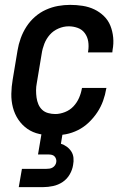

<svg xmlns="http://www.w3.org/2000/svg" viewBox="-20 -548 540 788"><path d="M199 8Q170 8 142 2Q114 -4 92 -19.5Q70 -35 55 -57.5Q40 -80 33 -107Q26 -134 26.5 -163Q27 -192 32 -221L52 -341Q56 -366 65 -391Q74 -416 88.5 -438.5Q103 -461 123.5 -479Q144 -497 168.5 -508Q193 -519 218 -523.5Q243 -528 268 -528Q294 -528 319.5 -524Q345 -520 367 -509.5Q389 -499 406.5 -482Q424 -465 433 -442.5Q442 -420 444.5 -394.5Q447 -369 442 -343L441 -333H341L342 -339Q345 -359 342 -378Q339 -397 328 -412Q317 -427 299 -433.5Q281 -440 262 -440Q241 -440 220 -431Q199 -422 184.5 -405.5Q170 -389 162 -368.5Q154 -348 151 -327L131 -207Q128 -192 128 -177Q128 -162 130 -147.5Q132 -133 137.5 -120Q143 -107 153 -97.5Q163 -88 177.5 -84Q192 -80 207 -80Q226 -80 246.5 -88Q267 -96 281.5 -111.5Q296 -127 304.5 -146.5Q313 -166 316 -185L317 -187H417L416 -184Q412 -159 403 -134Q394 -109 379 -86.5Q364 -64 344 -45Q324 -26 300 -14Q276 -2 250 3Q224 8 199 8ZM57 220 70 145H170Q177 145 183.5 144Q190 143 196 139.5Q202 136 206 130Q210 124 211 117Q212 111 210 104.5Q208 98 203.5 93.5Q199 89 192.5 87.5Q186 86 179 86H136L164 -80H250L230 42Q243 46 254 54Q265 62 272.5 73.5Q280 85 281.5 99.5Q283 114 280 129Q277 149 266 168Q255 187 237 199Q219 211 198 215.5Q177 220 157 220Z"/></svg>

Font: Iosevka Term Curly SmBd Obl
Style: Regular
Weight: 600
Italic angle: -9°
Designer: Belleve Invis
Foundry: Belleve Invis
Version: Version 32.3.0